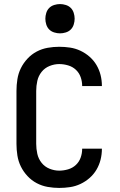

<svg xmlns="http://www.w3.org/2000/svg" viewBox="-20 -912 590 944"><path d="M271 12Q243 12 214.5 7Q186 2 160.5 -11.5Q135 -25 115 -46.5Q95 -68 82.5 -93.5Q70 -119 65.5 -147.5Q61 -176 61 -205V-465Q61 -494 65.5 -522.5Q70 -551 82.5 -576.5Q95 -602 115 -623.5Q135 -645 160.5 -658.5Q186 -672 214.5 -677Q243 -682 271 -682Q298 -682 324.5 -678Q351 -674 375.5 -662.5Q400 -651 420.5 -633Q441 -615 454.5 -592Q468 -569 474.5 -543Q481 -517 481 -490V-489H384V-490Q384 -512 376.5 -533Q369 -554 353 -569Q337 -584 315 -590.5Q293 -597 271 -597Q247 -597 223.5 -587.5Q200 -578 184.5 -558.5Q169 -539 163.5 -514.5Q158 -490 158 -465V-205Q158 -180 163.5 -155.5Q169 -131 184.5 -111.5Q200 -92 223.5 -82.5Q247 -73 271 -73Q293 -73 315 -79.5Q337 -86 353 -101Q369 -116 376.5 -137Q384 -158 384 -180V-181H481V-180Q481 -153 474.5 -127Q468 -101 454.5 -78Q441 -55 420.5 -37Q400 -19 375.5 -7.5Q351 4 324.5 8Q298 12 271 12ZM275 -748Q261 -748 246.5 -752.5Q232 -757 222 -767Q212 -777 207.5 -791.5Q203 -806 203 -820Q203 -834 207.5 -848.5Q212 -863 222 -873Q232 -883 246.5 -887.5Q261 -892 275 -892Q289 -892 303.5 -887.5Q318 -883 328 -873Q338 -863 342.5 -848.5Q347 -834 347 -820Q347 -806 342.5 -791.5Q338 -777 328 -767Q318 -757 303.5 -752.5Q289 -748 275 -748Z"/></svg>

Font: Lode Dark Term
Style: Bold
Weight: 700
Monospace: yes
Designer: Belleve Invis
Foundry: Belleve Invis
Version: Version 29.2.0